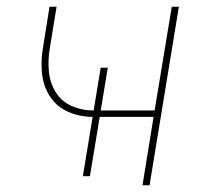

<svg xmlns="http://www.w3.org/2000/svg" viewBox="-20 -550 616 570"><path d="M403 0H424L511 -530H490L439 -222H279L300 -349H279L258 -222Q223 -222 192.5 -235.5Q162 -249 145 -277Q128 -305 125 -339Q122 -373 128 -408L148 -530H127L108 -411Q101 -372 104.5 -334Q108 -296 127.5 -265Q147 -234 181.5 -218.5Q216 -203 255 -203L226 -27H247L276 -203H436Z"/></svg>

Font: Iosevka Sparkle Thin Oblique
Style: Regular
Weight: 100
Italic angle: -9°
Designer: Belleve Invis
Foundry: Belleve Invis
Version: Version 4.5.0; ttfautohint (v1.8.3)